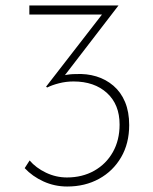

<svg xmlns="http://www.w3.org/2000/svg" viewBox="-20 -672 559 700"><path d="M412 -652 199 -375 172 -382Q190 -392 211.5 -397Q233 -402 257 -402Q296 -404 331 -393.5Q366 -383 393.5 -359.5Q421 -336 436 -300Q451 -264 451 -216Q451 -149 421.5 -98.5Q392 -48 341 -20Q290 8 225 8Q179 8 138.5 -10.5Q98 -29 70 -59L88 -87Q111 -60 147.5 -42.5Q184 -25 224 -25Q280 -25 323.5 -49.5Q367 -74 391.5 -117.5Q416 -161 416 -218Q416 -291 370 -333Q324 -375 248 -375Q221 -375 195.5 -368.5Q170 -362 152 -353L148 -356L358 -627L368 -619H87V-652Z"/></svg>

Font: Josefin Sans ExtraLight
Style: Regular
Weight: 250
Designer: Santiago Orozco
Foundry: Typemade
Version: Version 2.000